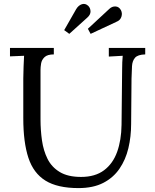

<svg xmlns="http://www.w3.org/2000/svg" viewBox="-20 -945 792 981"><path d="M255 -667Q222 -667 207.5 -653Q193 -639 190 -620.5Q187 -602 187 -588V-336Q187 -280 194.5 -227.5Q202 -175 223 -133Q244 -91 285.5 -66Q327 -41 394 -41Q466 -41 511.5 -75Q557 -109 578.5 -169Q600 -229 601 -307L604 -588Q604 -630 607 -660Q589 -659 571.5 -658Q554 -657 536 -656V-700H722V-667Q684 -666 670 -650Q656 -634 654.5 -607Q653 -580 652 -544L650 -312Q650 -247 636 -188Q622 -129 590.5 -83Q559 -37 507.5 -10.5Q456 16 381 16Q274 16 212.5 -22Q151 -60 125 -139Q99 -218 99 -341V-544Q99 -570 100.5 -605.5Q102 -641 103 -660Q85 -659 67 -658.5Q49 -658 31 -657V-700H255ZM334 -772 308 -791 369 -898Q381 -918 398.5 -923.5Q416 -929 431 -915Q442 -904 442.5 -887Q443 -870 426 -855ZM443 -772 429 -798 539 -900Q553 -913 570.5 -912Q588 -911 598 -893Q606 -877 600.5 -860Q595 -843 580 -836Z"/></svg>

Font: Lora
Style: Regular
Weight: 400
Designer: Olga Karpushina, Alexei Vanyashin (Cyrillic)
Foundry: Cyreal
Version: Version 3.005; ttfautohint (v1.8.4.7-5d5b)